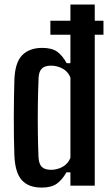

<svg xmlns="http://www.w3.org/2000/svg" viewBox="-20 -820 489 848"><path d="M202.5 -728.5H437V-666.5H202.5ZM164.5 8.5Q105.5 8.5 76 -24.8Q46.5 -58 43.5 -134Q42 -169 41.5 -212.8Q41 -256.5 41 -302.2Q41 -348 41.8 -390.5Q42.5 -433 43.5 -466Q46 -543.5 77.8 -576Q109.5 -608.5 166.5 -608.5Q209.5 -608.5 232.8 -591.5Q256 -574.5 274.5 -541H291V-800H398.5V0H291V-59H273.5Q255 -26 231 -8.8Q207 8.5 164.5 8.5ZM205.5 -70Q232.5 -70 256.5 -83.2Q280.5 -96.5 291 -123V-477.5Q280.5 -504 256.5 -517Q232.5 -530 205.5 -530Q177.5 -530 164.8 -517.2Q152 -504.5 150.5 -477Q148 -419.5 147.2 -357.5Q146.5 -295.5 147.2 -236Q148 -176.5 150 -127Q151.5 -96 164.5 -83Q177.5 -70 205.5 -70Z"/></svg>

Font: Big Shoulders Medium
Style: Regular
Weight: 500
Designer: Patric King
Foundry: XO Type Co
Version: Version 2.002